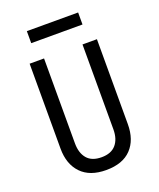

<svg xmlns="http://www.w3.org/2000/svg" viewBox="-166 -1015 931 1126"><g transform="rotate(-20 300.0 -452.5)"><path d="M300 10Q198 10 144 -46.5Q90 -103 90 -200V-730H180V-200Q180 -140 209.5 -105Q239 -70 300 -70Q360 -70 390 -105Q420 -140 420 -200V-730H510V-200Q510 -102 456.5 -46Q403 10 300 10ZM140 -840V-915H460V-840Z"/></g></svg>

Font: JetBrains Mono Zero
Style: Regular-Zero
Weight: 400
Designer: Philipp Nurullin, Konstantin Bulenkov
Foundry: JetBrains
Version: Version 2.211